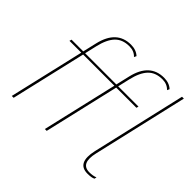

<svg xmlns="http://www.w3.org/2000/svg" viewBox="-170 -948 1170 1170"><g transform="rotate(45 415.5 -363.0)"><path d="M644 -500 640 -486H466L353 0H337L450 -486H181L68 0H52L165 -486H63L67 -500H168L189 -590Q223 -735 345 -735Q390 -735 418 -709L411 -694Q386 -721 345 -721Q286 -721 252.5 -686Q219 -651 202 -578L184 -500H453L474 -590Q508 -735 630 -735Q675 -735 703 -709L696 -694Q670 -721 630 -721Q571 -721 537.5 -686Q504 -651 487 -578L469 -500ZM663 -116Q637 -5 715 -5Q746 -5 768 -14L765 0Q749 9 713 9Q619 9 648 -120L789 -730H805Z"/></g></svg>

Font: Elaine Sans Thin
Style: Italic
Weight: 250
Italic angle: -13°
Designer: Wei Huang
Foundry: Wei Huang
Version: Version 2.001;December 24, 2019;FontCreator 12.0.0.2547 64-b